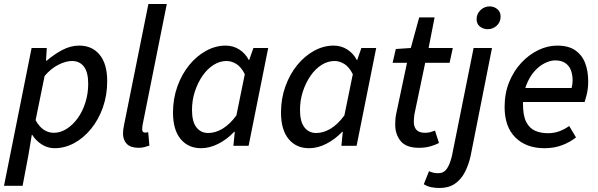

<svg xmlns="http://www.w3.org/2000/svg" viewBox="-34 -729 2992 960"><path d="M-14 200 124 -489H200L196 -426H200Q236 -457 277.5 -479Q319 -501 362 -501Q427 -501 464.5 -455Q502 -409 502 -323Q502 -253 480.5 -192Q459 -131 421.5 -85Q384 -39 337 -13.5Q290 12 239 12Q204 12 174.5 -7Q145 -26 127 -55H125L108 47L79 200ZM235 -65Q268 -65 299 -84.5Q330 -104 354.5 -138Q379 -172 393 -216.5Q407 -261 407 -310Q407 -368 385.5 -396Q364 -424 326 -424Q295 -424 257.5 -405Q220 -386 189 -349L144 -128Q163 -94 186 -79.5Q209 -65 235 -65Z M660 10Q619 10 600 -9.5Q581 -29 581 -62Q581 -72 582.5 -83Q584 -94 587 -108L708 -709H800L679 -105Q678 -97 677.5 -92Q677 -87 677 -82Q677 -66 692 -66Q695 -66 698 -66.5Q701 -67 707 -68L713 -1Q701 3 688 6.5Q675 10 660 10Z M971 12Q907 12 869 -34Q831 -80 831 -166Q831 -236 853 -297Q875 -358 912 -403.5Q949 -449 996.5 -475Q1044 -501 1094 -501Q1132 -501 1162.5 -481.5Q1193 -462 1210 -429H1212L1233 -489H1307L1209 0H1133L1140 -70H1137Q1102 -33 1058.5 -10.5Q1015 12 971 12ZM1007 -64Q1043 -64 1079 -85.5Q1115 -107 1148 -152L1190 -358Q1172 -394 1148 -409Q1124 -424 1099 -424Q1065 -424 1034 -404.5Q1003 -385 979 -350.5Q955 -316 940.5 -272Q926 -228 926 -179Q926 -121 948 -92.5Q970 -64 1007 -64Z M1511 12Q1447 12 1409 -34Q1371 -80 1371 -166Q1371 -236 1393 -297Q1415 -358 1452 -403.5Q1489 -449 1536.5 -475Q1584 -501 1634 -501Q1672 -501 1702.5 -481.5Q1733 -462 1750 -429H1752L1773 -489H1847L1749 0H1673L1680 -70H1677Q1642 -33 1598.5 -10.5Q1555 12 1511 12ZM1547 -64Q1583 -64 1619 -85.5Q1655 -107 1688 -152L1730 -358Q1712 -394 1688 -409Q1664 -424 1639 -424Q1605 -424 1574 -404.5Q1543 -385 1519 -350.5Q1495 -316 1480.5 -272Q1466 -228 1466 -179Q1466 -121 1488 -92.5Q1510 -64 1547 -64Z M2061 10Q1997 10 1969.5 -23.5Q1942 -57 1942 -106Q1942 -119 1943 -132.5Q1944 -146 1947 -160L2001 -415H1929L1945 -484L2020 -489L2062 -642H2139L2109 -489H2230L2214 -415H2092L2038 -157Q2037 -148 2036 -139.5Q2035 -131 2035 -121Q2035 -94 2048.5 -79.5Q2062 -65 2091 -65Q2106 -65 2118.5 -68.5Q2131 -72 2141 -76L2161 -14Q2144 -5 2118.5 2.5Q2093 10 2061 10Z M2164 211Q2142 211 2122 207Q2102 203 2085 192L2111 127Q2122 132 2133 134.5Q2144 137 2157 137Q2185 137 2200.5 114.5Q2216 92 2226 49L2334 -489H2426L2319 51Q2309 96 2290 132.5Q2271 169 2240 190Q2209 211 2164 211ZM2404 -583Q2383 -583 2366 -596Q2349 -609 2349 -633Q2349 -660 2368.5 -678.5Q2388 -697 2414 -697Q2436 -697 2452.5 -683.5Q2469 -670 2469 -646Q2469 -619 2450 -601Q2431 -583 2404 -583Z M2688 12Q2597 12 2543 -41.5Q2489 -95 2489 -194Q2489 -263 2512 -319Q2535 -375 2573 -415.5Q2611 -456 2657.5 -478.5Q2704 -501 2752 -501Q2809 -501 2843 -477Q2877 -453 2892 -413Q2907 -373 2907 -322Q2907 -301 2904.5 -282.5Q2902 -264 2897.5 -248Q2893 -232 2889 -219H2557L2565 -289H2824Q2827 -301 2828 -309Q2829 -317 2829 -328Q2829 -354 2821 -376.5Q2813 -399 2793.5 -413Q2774 -427 2742 -427Q2717 -427 2688.5 -412.5Q2660 -398 2636 -370Q2612 -342 2596.5 -301Q2581 -260 2581 -209Q2581 -151 2597 -119.5Q2613 -88 2641 -75.5Q2669 -63 2706 -63Q2737 -63 2763.5 -73Q2790 -83 2812 -99L2846 -42Q2816 -18 2776.5 -3Q2737 12 2688 12Z"/></svg>

Font: Source Sans 3 Medium
Style: Italic
Weight: 500
Italic angle: -11°
Designer: Paul D. Hunt
Foundry: Adobe
Version: Version 3.052;hotconv 1.1.0;makeotfexe 2.6.0